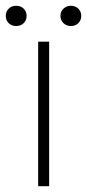

<svg xmlns="http://www.w3.org/2000/svg" viewBox="-38 -644 301 664"><path d="M94 -500H132V0H94ZM-18 -589Q-18 -604 -8 -614Q2 -624 18 -624Q34 -624 44 -614Q54 -604 54 -589Q54 -574 44 -564Q34 -554 18 -554Q2 -554 -8 -564Q-18 -574 -18 -589ZM171 -589Q171 -604 181.5 -614Q192 -624 207 -624Q223 -624 233 -614Q243 -604 243 -589Q243 -574 233 -564Q223 -554 207 -554Q192 -554 181.5 -564Q171 -574 171 -589Z"/></svg>

Font: Sarabun Thin
Style: Regular
Weight: 250
Designer: Suppakit Chalermlarp | Katatrad Co.,Ltd.
Foundry: Cadson Demak Co.,Ltd.
Version: Version 1.000; ttfautohint (v1.6)